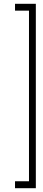

<svg xmlns="http://www.w3.org/2000/svg" viewBox="-20 -770 228 1010"><path d="M168.5 220H59V183.5H132.5V-714H59V-750H168.5Z"/></svg>

Font: Imbue Thin 10pt SemiBold
Style: Regular
Weight: 600
Version: Version 1.102